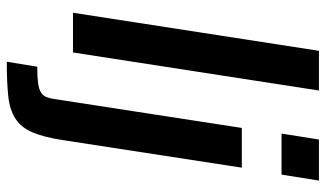

<svg xmlns="http://www.w3.org/2000/svg" viewBox="-222 -562 983 580"><g transform="rotate(90 270.0 -271.5)"><path d="M18 0ZM18 0 133 -743H253L138 0ZM383 -630 401 -743H525L507 -630ZM181 108Q212 108 230.5 105.5Q249 103 259 96.5Q269 90 273 79.5Q277 69 279 54L366 -510H486L403 29Q394 88 379.5 122Q365 156 338.5 173.5Q312 191 270.5 195.5Q229 200 166 200Z"/></g></svg>

Font: Azeri Sans SemiBold
Style: Italic
Weight: 600
Designer: Hector Gatti & Omnibus-Type (original fonts) / Cristiano Sobral (main changes and remastering)
Foundry: Omnibus-Type
Version: Version 0.07;August 21, 2020;FontCreator 13.0.0.2681 64-bit;